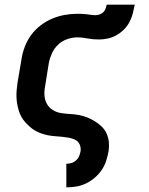

<svg xmlns="http://www.w3.org/2000/svg" viewBox="-20 -587 640 822"><path d="M264 215V114H266Q276 114 287 110.5Q298 107 306.5 99Q315 91 319 81Q323 71 325 60Q327 45 321 31.5Q315 18 302 11.5Q289 5 274.5 2.5Q260 0 244.5 -1.5Q229 -3 214.5 -4Q200 -5 185 -8Q170 -11 156 -16Q142 -21 130 -28Q118 -35 107.5 -44.5Q97 -54 87.5 -64.5Q78 -75 71 -88Q64 -101 60 -114.5Q56 -128 53.5 -142.5Q51 -157 50.5 -172Q50 -187 51.5 -202.5Q53 -218 55 -233L72 -333Q76 -360 86 -386.5Q96 -413 113 -436.5Q130 -460 153.5 -478Q177 -496 203 -507Q229 -518 256.5 -523Q284 -528 311 -528Q321 -528 330.5 -527.5Q340 -527 350 -526Q360 -525 369.5 -523.5Q379 -522 389 -522Q397 -522 406 -525Q415 -528 422 -534.5Q429 -541 432 -550Q435 -559 437 -567H557Q553 -548 548.5 -529.5Q544 -511 534.5 -493Q525 -475 510.5 -460.5Q496 -446 478 -436Q460 -426 441 -422Q422 -418 403 -418Q391 -418 379.5 -419Q368 -420 357 -422Q346 -424 334.5 -425.5Q323 -427 311 -427Q290 -427 268 -419.5Q246 -412 229 -396Q212 -380 202.5 -359Q193 -338 189 -317L173 -217Q169 -197 170.5 -177.5Q172 -158 181 -142Q190 -126 206 -116Q222 -106 241 -103Q260 -100 279.5 -99Q299 -98 318 -94.5Q337 -91 354 -84Q371 -77 386.5 -67.5Q402 -58 415.5 -45Q429 -32 436.5 -15Q444 2 446 21Q448 40 445 60Q441 81 434.5 101.5Q428 122 415.5 140.5Q403 159 385.5 174Q368 189 348 198.5Q328 208 307 211.5Q286 215 266 215Z"/></svg>

Font: Iosevka Aile Oblique
Style: Bold
Weight: 700
Italic angle: -9°
Designer: Belleve Invis
Foundry: Belleve Invis
Version: Version 31.1.0; ttfautohint (v1.8.4)